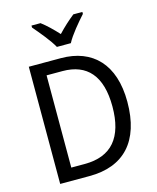

<svg xmlns="http://www.w3.org/2000/svg" viewBox="-136 -1037 923 1130"><g transform="rotate(-15 326.0 -472.0)"><path d="M278 -784H363C386 -829 441 -893 476 -932V-944H421C386 -916 355 -888 320 -851C288 -886 252 -921 221 -944H166V-932C202 -890 254 -828 278 -784ZM595 -365C595 -593 477 -714 283 -714H88V0H267C476 0 595 -124 595 -365ZM503 -361C503 -173 422 -76 258 -76H176V-638H273C421 -638 503 -549 503 -361Z"/></g></svg>

Font: Noto Sans Ethiopic SemiCondensed
Style: Regular
Weight: 400
Width: 4
Designer: Monotype Design Team
Foundry: Monotype Imaging Inc.
Version: Version 2.102